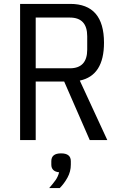

<svg xmlns="http://www.w3.org/2000/svg" viewBox="-20 -718 618 984"><path d="M163 0H83V-698H340Q513 -698 513 -499Q513 -331 389 -305L530 0H440L309 -300H163ZM338 -368Q427 -368 427 -464V-532Q427 -628 338 -628H163V-368ZM293 68Q343 68 343 108V126Q343 161 326 192Q309 223 286 246H232Q252 223 264.5 205.5Q277 188 283 165Q263 163 253 153Q243 143 243 126V108Q243 68 293 68Z"/></svg>

Font: IBM Plex Sans Condensed
Style: Regular
Weight: 400
Width: 3
Designer: Mike Abbink, Paul van der Laan, Pieter van Rosmalen
Foundry: Bold Monday
Version: Version 1.1